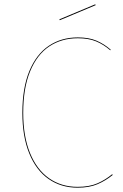

<svg xmlns="http://www.w3.org/2000/svg" viewBox="-20 -864 570 893"><path d="M495 -633 493 -630Q462 -657 427 -671.5Q392 -686 342 -686Q266 -686 209 -648Q152 -610 120 -532Q88 -454 88 -339Q88 -230 119.5 -152.5Q151 -75 208 -35Q265 5 341 5Q396 5 433.5 -11.5Q471 -28 502 -54L504 -50Q472 -24 434 -7.5Q396 9 341 9Q264 9 206 -31.5Q148 -72 116 -150.5Q84 -229 84 -339Q84 -455 116.5 -533.5Q149 -612 207 -651Q265 -690 342 -690Q393 -690 428.5 -675Q464 -660 495 -633ZM425 -840 258 -770 256 -774 423 -844Z"/></svg>

Font: FiraGO Four
Style: Regular
Weight: 100
Designer: bBox Type
Foundry: bBox Type GmbH
Version: Version 1.001